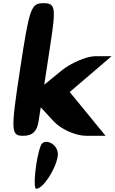

<svg xmlns="http://www.w3.org/2000/svg" viewBox="-20 -903 721 1206"><path d="M236 12C205 91 185 283 208 283C258 283 357 112 342 50C329 -8 254 -35 236 12ZM106 -467C47 -79 48 -50 126 -50C184 -50 213 -78 222 -140L236 -229L318 -140C364 -91 455 -50 522 -50H643C568 -142 493 -233 418 -325C505 -400 594 -475 681 -550H579C525 -550 425 -508 367 -460L258 -371L297 -627C332 -856 328 -883 253 -883C175 -883 165 -855 106 -467Z"/></svg>

Font: Hussar Skorodowane
Style: Ky
Weight: 700
Foundry: Cannot Into Space Fonts
Version: Version 0.892